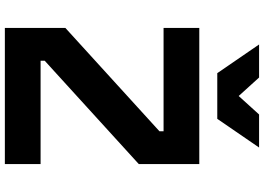

<svg xmlns="http://www.w3.org/2000/svg" viewBox="-168 -918 1086 790"><g transform="rotate(90 375.0 -523.0)"><path d="M95 0V-249L520 -636V-653H95V-800H655V-551L230 -164V-147H655V0ZM587 -1046 469 -874H281L163 -1046H299L424 -908H326L451 -1046Z"/></g></svg>

Font: Martian Mono SemiExpanded
Style: Bold
Weight: 700
Width: 6
Designer: Roman Shamin
Foundry: Evil Martians
Version: Version 1.000